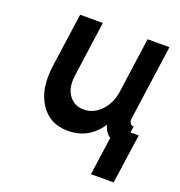

<svg xmlns="http://www.w3.org/2000/svg" viewBox="-121 -604 815 867"><g transform="rotate(20 286.0 -170.0)"><path d="M118 -500 81 -238Q74 -183 81 -138Q88 -93 111 -58Q156 12 245 12Q330 12 385 -52Q390 -58 394 -63.5Q398 -69 402 -75Q404 -65 408 -56.5Q412 -48 418 -40Q422 -35 426 -31Q430 -27 436 -24L410 160H519L553 -78H513L518 -108Q507 -108 501 -116Q495 -126 496 -135L547 -500H442L405 -234Q396 -175 360 -139Q324 -103 279 -103Q233 -103 207 -139Q182 -174 190 -234L227 -500Z"/></g></svg>

Font: Unageo
Style: SemiBold-Italic
Weight: 600
Designer: Richard Sepsi
Foundry: Richard Sepsi
Version: Version 2.000